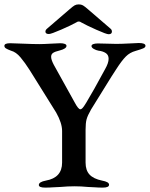

<svg xmlns="http://www.w3.org/2000/svg" viewBox="-20 -850 683 875"><path d="M157 -7Q157 -21 189 -27Q263 -40 263 -109V-253Q263 -289 236 -337L115 -531Q94 -564 73.5 -588.5Q53 -613 30 -619Q14 -625 7 -629.5Q0 -634 0 -641Q0 -653 26 -653Q43 -653 85 -651Q131 -649 159 -649Q178 -649 212 -651Q242 -653 255 -653Q267 -653 275 -650Q283 -647 283 -641Q283 -628 252 -620Q231 -615 222 -609Q213 -603 213 -591Q213 -578 225 -555L321 -382Q337 -352 346 -352Q351 -352 356.5 -358Q362 -364 373 -382Q404 -433 459 -535Q475 -563 475 -582Q475 -600 461.5 -608.5Q448 -617 429 -619Q418 -621 407.5 -627Q397 -633 397 -640Q397 -646 405 -649Q413 -652 426 -652L469 -651Q482 -650 510 -650Q533 -650 571 -652Q601 -654 613 -654Q643 -654 643 -641Q643 -634 632.5 -629.5Q622 -625 598 -618Q572 -611 553.5 -592.5Q535 -574 510 -535L488 -501L395 -351Q379 -323 374.5 -306Q370 -289 370 -259V-109Q370 -74 388 -54.5Q406 -35 445 -27Q461 -24 469 -19.5Q477 -15 477 -8Q477 5 448 5Q430 5 410 3.5Q390 2 380 2Q350 -1 320 -1Q288 -1 256 2Q246 2 225 3.5Q204 5 186 5Q157 5 157 -7ZM187 -706Q187 -713 194 -719L295 -806Q312 -821 320 -825.5Q328 -830 339 -830Q350 -830 358 -825.5Q366 -821 383 -806L484 -719Q490 -714 490 -706Q490 -694 475 -694Q465 -694 419 -714.5Q373 -735 350 -748Q345 -752 339 -752Q333 -752 328 -748Q305 -735 259 -715Q213 -695 203 -695Q187 -695 187 -706Z"/></svg>

Font: EB Garamond Medium
Style: Regular
Weight: 500
Designer: Georg Duffner and Octavio Pardo
Foundry: Georg Duffner
Version: Version 1.000